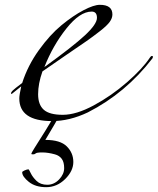

<svg xmlns="http://www.w3.org/2000/svg" viewBox="-20 -486 654 796"><path d="M68 -128 28 -96Q26 -96 26 -100Q26 -104 33 -111Q40 -118 72 -142Q95 -214 141 -278Q187 -342 235 -381.5Q283 -421 326 -443.5Q369 -466 394 -466Q446 -466 446 -426Q446 -411 435 -395.5Q424 -380 394.5 -357Q365 -334 338.5 -315.5Q312 -297 254.5 -258Q197 -219 156 -190Q138 -139 138 -95.5Q138 -52 161.5 -31Q185 -10 240.5 -10Q296 -10 368.5 -49Q441 -88 506 -144.5Q571 -201 602 -248Q606 -254 610 -254Q614 -254 614 -251Q614 -248 612 -244Q501 -100 344 -20Q268 16 196 16Q60 16 60 -78Q60 -92 68 -128ZM164 -208Q282 -293 332 -339.5Q382 -386 382 -412Q382 -438 360 -438Q311 -438 255 -367.5Q199 -297 164 -208ZM222 0Q222 4 168 94Q230 94 257 121Q284 148 284 185.5Q284 223 250 256.5Q216 290 171.5 290Q127 290 99.5 268Q72 246 72 228Q72 225 82 220.5Q92 216 98 216Q100 216 107.5 232Q115 248 131.5 264Q148 280 176 280Q204 280 225 258Q246 236 246 211Q246 186 236 172.5Q226 159 208 154Q179 146 155.5 146Q132 146 128 150Q124 154 117 154Q110 154 110 152Q110 148 124 126Q172 51 202 0Q204 -2 213 -2Q222 -2 222 0Z"/></svg>

Font: Miama
Style: Regular
Weight: 400
Italic angle: 16.5°
Designer: Linus Romer
Foundry: Linus Romer
Version: 0.32